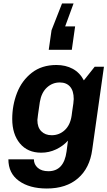

<svg xmlns="http://www.w3.org/2000/svg" viewBox="-20 -893 615 1099"><path d="M460 -433 522 -511H575L508 -37Q494 69 426.5 127.5Q359 186 248 186Q149 186 88.5 142.5Q28 99 28 19H174Q174 48 196 67.5Q218 87 257 87Q346 87 361 -26L369 -88Q341 -57 301 -38Q261 -19 216 -19Q138 -19 94 -72Q50 -125 50 -212Q50 -291 77.5 -361.5Q105 -432 162 -476.5Q219 -521 303 -521Q356 -521 396.5 -499Q437 -477 460 -433ZM208 -309Q194 -215 194 -206Q194 -164 216.5 -141.5Q239 -119 276 -119Q319 -119 350.5 -148Q382 -177 390 -231L393 -254Q402 -310 402 -326Q402 -373 381 -397Q360 -421 322 -421Q280 -421 248.5 -392Q217 -363 208 -309ZM353 -742H410L391 -608H259L275 -720L335 -873H401Z"/></svg>

Font: Chivo
Style: Bold Italic
Weight: 700
Italic angle: -8.05°
Designer: Hector Gatti
Foundry: Omnibus-Type
Version: Version 1.007